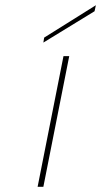

<svg xmlns="http://www.w3.org/2000/svg" viewBox="-20 -715 387 735"><path d="M223 -500H245L146 0H124ZM347 -695 342 -672 146 -552 149 -571Z"/></svg>

Font: Albert Sans Thin
Style: Italic
Weight: 250
Italic angle: -11.25°
Designer: Andreas Rasmussen
Foundry: a.Foundry
Version: Version 1.025